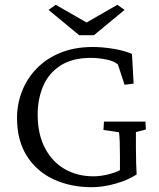

<svg xmlns="http://www.w3.org/2000/svg" viewBox="-20 -780 671 809"><path d="M367.2 8.8Q279.3 8.8 208 -23.4Q136.7 -55.7 94.2 -121.1Q51.8 -186.5 51.8 -283.2Q51.8 -341.8 72.8 -395.5Q93.8 -449.2 134.3 -491.2Q174.8 -533.2 234.4 -557.6Q293.9 -582 371.1 -582Q410.2 -582 456.1 -574.7Q502 -567.4 536.1 -552.7L543 -427.7L504.9 -422.9L476.6 -508.8Q459 -523.4 425.8 -529.8Q392.6 -536.1 363.3 -536.1Q283.2 -536.1 233.4 -502.9Q183.6 -469.7 161.1 -415.5Q138.7 -361.3 138.7 -298.8Q138.7 -213.9 169.9 -155.3Q201.2 -96.7 253.9 -66.9Q306.6 -37.1 374 -37.1Q405.3 -37.1 442.9 -46.9Q480.5 -56.6 509.8 -78.1L485.4 -22.5V-125Q485.4 -159.2 484.4 -184.6Q483.4 -210 481.4 -222.7L416 -232.4L418 -267.6H592.8L594.7 -234.4L552.7 -223.6Q552.7 -219.7 552.7 -201.7Q552.7 -183.6 552.7 -156.2Q552.7 -117.2 553.7 -92.8Q554.7 -68.4 555.7 -44.9Q518.6 -20.5 465.8 -5.9Q413.1 8.8 367.2 8.8ZM184.6 -738.3 214.8 -759.8 373 -668.9H316.4L474.6 -759.8L504.9 -738.3L376 -631.8H313.5Z"/></svg>

Font: Crimson Pro Light
Style: Regular
Weight: 300
Designer: Jacques Le Bailly
Foundry: Baron von Fonthausen
Version: Version 1.003